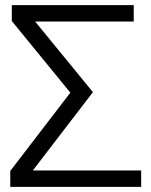

<svg xmlns="http://www.w3.org/2000/svg" viewBox="-20 -728 590 748"><path d="M342 -369 117 -644H501V-708H26V-646L254 -367L20 -62V0H530V-64H108Z"/></svg>

Font: UULA Sans
Style: Bold
Weight: 700
Designer: Mohamed Gaber, Laura Garcia Mut
Foundry: Kief Type Foundry
Version: Version 3.006;hotconv 1.0.109;makeotfexe 2.5.65596